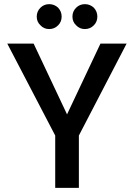

<svg xmlns="http://www.w3.org/2000/svg" viewBox="-20 -905 645 925"><path d="M464 -695C464 -695 303 -354 303 -354C303 -354 142 -695 142 -695C142 -695 15 -695 15 -695C15 -695 246 -252 246 -252C246 -252 246 0 246 0C246 0 360 0 360 0C360 0 360 -252 360 -252C360 -252 590 -695 590 -695C590 -695 464 -695 464 -695ZM217 -765C217 -765 217 -765 217 -765C234 -765 248 -771 260 -783C271 -794 277 -808 277 -825C277 -825 277 -825 277 -825C277 -842 271 -856 260 -868C248 -879 234 -885 217 -885C217 -885 217 -885 217 -885C200 -885 186 -879 175 -868C163 -856 157 -842 157 -825C157 -825 157 -825 157 -825C157 -808 163 -794 175 -783C186 -771 200 -765 217 -765ZM389 -765C389 -765 389 -765 389 -765C406 -765 420 -771 432 -783C443 -794 449 -808 449 -825C449 -825 449 -825 449 -825C449 -842 443 -856 432 -868C420 -879 406 -885 389 -885C389 -885 389 -885 389 -885C372 -885 358 -879 347 -868C335 -856 329 -842 329 -825C329 -825 329 -825 329 -825C329 -808 335 -794 347 -783C358 -771 372 -765 389 -765Z"/></svg>

Font: Girnar Poppins
Style: Medium
Weight: 500
Designer: Ninad Kale (Devanagari), Jonny Pinhorn (Latin)
Foundry: Indian Type Foundry
Version: ""